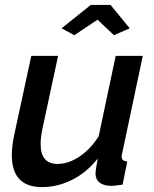

<svg xmlns="http://www.w3.org/2000/svg" viewBox="-20 -750 626 780"><path d="M150 10Q28 10 28 -120Q28 -138 30.5 -158.5Q33 -179 38 -203L107 -523H216L152 -225Q145 -191 145 -165Q145 -84 214 -84Q243 -84 272.5 -97Q302 -110 330.5 -135.5Q359 -161 381 -197L450 -523H560L477 -130Q476 -125 475 -121.5Q474 -118 474 -115Q474 -95 497 -94L478 0Q463 2 452 3.5Q441 5 432 5Q402 5 385 -8Q368 -21 368 -45Q368 -50 369 -57.5Q370 -65 372 -76.5Q374 -88 377 -106Q332 -49 273 -19.5Q214 10 150 10ZM230 -635 349 -730H429L507 -635L443 -607L376 -670L282 -607Z"/></svg>

Font: Raleway Thin SemiBold
Style: Italic
Weight: 600
Italic angle: -12°
Version: Version 4.026